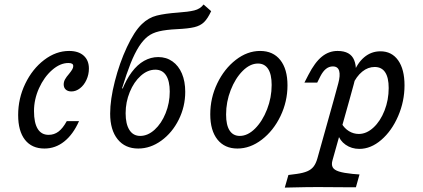

<svg xmlns="http://www.w3.org/2000/svg" viewBox="-20 -654 1895 860"><path d="M61.3 -138.7Q61.3 -212.9 93.1 -279Q125 -345.2 177.8 -385.5Q230.6 -425.8 289.5 -425.8Q331.5 -425.8 354.8 -404.8Q378.2 -383.9 378.2 -346.8Q378.2 -320.2 367.3 -296.4Q356.5 -272.6 338.3 -258.5Q320.2 -244.4 300 -244.4Q283.9 -244.4 274.6 -252.8Q265.3 -261.3 265.3 -275.8Q265.3 -287.9 271.4 -298.8Q277.4 -309.7 289.5 -323.4Q299.2 -335.5 303.6 -343.1Q308.1 -350.8 308.1 -358.1Q308.1 -365.3 302.8 -368.5Q297.6 -371.8 286.3 -371.8Q249.2 -371.8 213.3 -340.3Q177.4 -308.9 154.8 -258.9Q132.3 -208.9 132.3 -156.5Q132.3 -104 148.8 -77Q165.3 -50 197.6 -50Q222.6 -50 241.9 -64.5Q261.3 -79 279 -111.3H333.9Q307.3 -51.6 267.7 -20.2Q228.2 11.3 179 11.3Q122.6 11.3 91.9 -27.8Q61.3 -66.9 61.3 -138.7Z M473.4 -145.2Q473.4 -208.1 494.4 -289.9Q515.3 -371.8 548.4 -442.7Q581.5 -513.7 615.3 -546Q645.2 -575 682.3 -584.3Q719.4 -593.5 776.6 -597.6Q823.4 -600.8 850 -607.3Q876.6 -613.7 891.9 -633.9L925.8 -604Q910.5 -571 894 -554.8Q877.4 -538.7 850.4 -532.3Q823.4 -525.8 772.6 -523.4Q723.4 -521 692.7 -513.7Q662.1 -506.5 641.9 -490.7Q621.8 -475 603.2 -446.8Q583.1 -415.3 564.9 -369.8Q546.8 -324.2 526.6 -258.1H534.7L526.6 -250Q545.2 -297.6 570.2 -331Q595.2 -364.5 625.4 -381.5Q655.6 -398.4 688.7 -398.4Q725 -398.4 752.4 -379Q779.8 -359.7 794.8 -324.6Q809.7 -289.5 809.7 -242.7Q809.7 -176.6 780.6 -118.1Q751.6 -59.7 702.8 -24.2Q654 11.3 599.2 11.3Q540.3 11.3 506.9 -30.2Q473.4 -71.8 473.4 -145.2ZM740.3 -243.5Q740.3 -291.1 723.8 -316.5Q707.3 -341.9 675.8 -341.9Q641.1 -341.9 610.5 -314.5Q579.8 -287.1 561.3 -241.9Q542.7 -196.8 542.7 -146.8Q542.7 -98.4 559.7 -71.8Q576.6 -45.2 608.1 -45.2Q641.9 -45.2 672.6 -73Q703.2 -100.8 721.8 -146.8Q740.3 -192.7 740.3 -243.5Z M921.8 -141.9Q921.8 -215.3 953.2 -280.6Q984.7 -346 1036.3 -385.9Q1087.9 -425.8 1145.2 -425.8Q1203.2 -425.8 1235.5 -385.1Q1267.7 -344.4 1267.7 -271.8Q1267.7 -199.2 1236.3 -133.9Q1204.8 -68.5 1152.8 -28.6Q1100.8 11.3 1043.5 11.3Q986.3 11.3 954 -29Q921.8 -69.4 921.8 -141.9ZM1196.8 -273.4Q1196.8 -321 1181 -345.2Q1165.3 -369.4 1135.5 -369.4Q1100 -369.4 1066.9 -336.3Q1033.9 -303.2 1013.3 -250.4Q992.7 -197.6 992.7 -141.1Q992.7 -93.5 1008.5 -69.4Q1024.2 -45.2 1054 -45.2Q1089.5 -45.2 1122.6 -78.2Q1155.6 -111.3 1176.2 -164.1Q1196.8 -216.9 1196.8 -273.4Z M1471 -356.5Q1454 -356.5 1440.3 -345.6Q1426.6 -334.7 1415.3 -312.9L1400.8 -283.9H1343.5L1361.3 -318.5Q1390.3 -375 1421.8 -400.4Q1453.2 -425.8 1491.9 -425.8Q1550 -425.8 1566.5 -384.3Q1583.1 -342.7 1564.5 -276.6L1545.2 -206.5H1475L1495.2 -280.6Q1504.8 -316.1 1499.2 -336.3Q1493.5 -356.5 1471 -356.5ZM1293.5 185.5 1255.6 186.3 1271.8 129.8 1308.9 125Q1337.9 121 1356 113.3Q1374.2 105.6 1384.7 91.9Q1395.2 78.2 1401.6 55.6L1475 -206.5H1545.2L1469.4 63.7Q1463.7 83.1 1470.2 95.2Q1476.6 107.3 1498 114.1Q1519.4 121 1559.7 125L1590.3 127.4L1574.2 184.7Q1550 184.7 1525 184.7Q1491.1 183.9 1404.8 183.9H1400.8H1402.4Q1354.8 183.9 1293.5 185.5ZM1791.9 -271.8Q1791.9 -200 1763.3 -133.9Q1734.7 -67.7 1687.9 -27.4Q1641.1 12.9 1589.5 12.9Q1554.8 12.9 1528.2 -5.6Q1501.6 -24.2 1492.7 -54.8L1509.7 -101.6Q1522.6 -79 1543.1 -66.5Q1563.7 -54 1587.1 -54Q1621.8 -54 1652.8 -82.7Q1683.9 -111.3 1702.4 -158.9Q1721 -206.5 1721 -259.7Q1721 -306.5 1705.2 -330.2Q1689.5 -354 1658.1 -354Q1628.2 -354 1602.4 -333.1Q1576.6 -312.1 1558.9 -273.4L1561.3 -320.2Q1579 -370.2 1610.9 -397.2Q1642.7 -424.2 1683.9 -424.2Q1734.7 -424.2 1763.3 -383.9Q1791.9 -343.5 1791.9 -271.8Z"/></svg>

Font: Playfair Micro SmCond SmLight
Style: Italic
Weight: 360
Width: 4
Italic angle: -15.6°
Designer: Claus Eggers Sørensen
Foundry: Claus Eggers Sørensen
Version: Version 2.203;Glyphs 3.3 (3326)